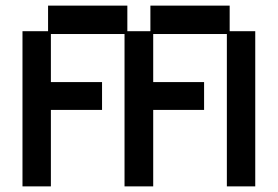

<svg xmlns="http://www.w3.org/2000/svg" viewBox="-20 -651 989 683"><path d="M60 12V-540H151V-631H433V-540H515V-631H797V-540H888V12H787V-530H525V-359H706V-260H525V12H423V-530H161V-359H343V-260H161V12Z"/></svg>

Font: Pixelify Sans
Style: Regular
Weight: 400
Designer: Stefie Justprince
Foundry: Typecalism Foundryline
Version: Version 1.000;February 13, 2025;FontCreator 15.0.0.3015 64-b